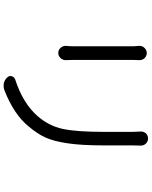

<svg xmlns="http://www.w3.org/2000/svg" viewBox="89 -884 822 1040"><g transform="rotate(90 500.0 -364.0)"><path d="M228.5 -709Q228.5 -724.6 239.3 -735.4Q251 -748 267.1 -748Q283.2 -748 294.9 -736.3Q305.7 -724.6 305.7 -709Q305.7 -708 305.7 -707Q304.7 -691.4 304.7 -676.8V-343.8Q304.7 -327.1 305.7 -310.5Q305.7 -309.6 305.7 -308.6Q305.7 -293 294.9 -281.2Q283.2 -268.6 266.6 -268.6Q250 -268.6 239.3 -281.2Q228.5 -293 228.5 -307.6Q228.5 -308.6 228.5 -310.5Q230.5 -328.1 230.5 -343.8V-676.8ZM692.4 -716.8Q692.4 -731.4 702.1 -743.2Q713.9 -754.9 730 -754.9Q746.1 -754.9 757.8 -743.2Q768.6 -731.4 768.6 -715.8Q768.6 -714.8 768.6 -713.9Q767.6 -694.3 767.6 -670.9V-515.6Q767.6 -395.5 756.3 -319.3Q745.1 -243.2 724.6 -198.7Q704.1 -154.3 665 -108.4Q600.6 -28.3 467.8 23.4Q457 27.3 445.3 27.3Q438.5 27.3 430.7 26.4Q412.1 21.5 399.4 7.8Q392.6 1 391.6 -7.8Q391.6 -8.8 391.6 -9.8Q391.6 -17.6 396.5 -24.4Q401.4 -32.2 410.2 -35.2Q540 -77.1 610.4 -158.2Q662.1 -218.8 678.2 -292.5Q694.3 -366.2 694.3 -518.6V-670.9Z"/></g></svg>

Font: Gen Jyuu Gothic Normal
Style: Regular
Weight: 300
Designer: [Source Han Sans]
Ryoko NISHIZUKA  (kana & ideographs); Paul D. Hunt (Latin, Greek & Cyrillic); Wenlong ZHANG  (bopomofo
Version: Version 1.002.20150607